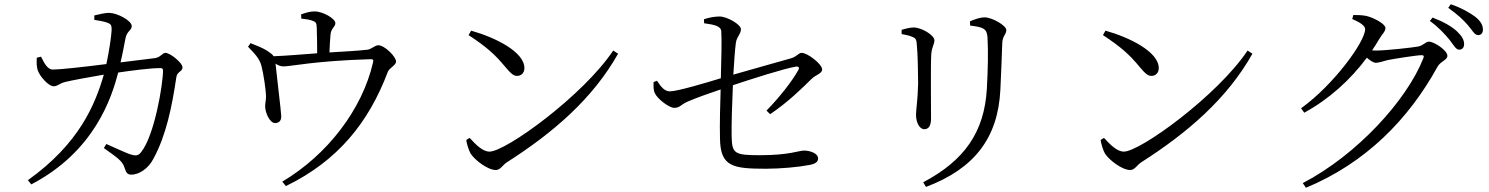

<svg xmlns="http://www.w3.org/2000/svg" viewBox="-20 -828 7040 908"><path d="M426 -734C444 -731 472 -727 490 -720C505 -714 508 -707 508 -688C507 -658 495 -579 483 -525C373 -511 263 -499 230 -499C203 -499 188 -533 174 -560L154 -555C153 -535 152 -511 160 -492C168 -469 208 -420 234 -420C254 -420 260 -434 291 -441C319 -448 407 -464 471 -475C430 -334 355 -149 112 24L128 44C427 -112 508 -366 539 -485C601 -494 689 -506 739 -506C747 -506 751 -502 751 -495C751 -431 711 -187 647 -108C633 -91 623 -90 596 -98C576 -105 525 -128 483 -147L471 -128C528 -86 560 -69 570 -32C576 -11 584 -2 601 -2C636 -2 681 -29 706 -78C766 -189 793 -322 814 -463C818 -491 843 -488 843 -510C843 -531 784 -578 763 -578C747 -578 739 -556 712 -553C679 -549 618 -541 550 -533C560 -574 568 -619 573 -645C580 -683 603 -683 603 -705C603 -730 536 -766 498 -767C479 -768 447 -760 426 -755Z M1405 -740C1425 -738 1447 -735 1460 -729C1476 -723 1477 -717 1478 -695C1479 -671 1480 -612 1480 -576C1412 -571 1330 -564 1274 -562C1269 -570 1260 -577 1245 -587C1222 -602 1194 -612 1165 -624L1153 -607C1180 -578 1208 -553 1217 -514C1225 -484 1238 -403 1238 -370C1238 -353 1233 -335 1234 -323C1235 -294 1256 -244 1283 -246C1299 -247 1311 -257 1310 -279C1310 -297 1287 -483 1283 -527C1297 -518 1308 -514 1321 -514C1357 -514 1466 -540 1731 -548C1745 -548 1747 -546 1744 -532C1693 -311 1529 -96 1315 31L1332 52C1579 -68 1724 -250 1814 -488C1821 -507 1853 -519 1853 -537C1853 -560 1799 -614 1769 -614C1753 -614 1736 -595 1718 -593C1677 -588 1603 -584 1538 -580C1539 -608 1541 -643 1543 -664C1545 -694 1566 -700 1566 -719C1566 -739 1509 -774 1467 -774C1446 -774 1427 -768 1404 -760Z M2196 -662C2284 -604 2322 -569 2370 -511C2396 -480 2409 -469 2425 -469C2446 -469 2460 -484 2460 -506C2460 -583 2322 -651 2208 -683ZM2295 -111C2263 -111 2231 -143 2201 -176L2185 -166C2187 -150 2196 -118 2206 -101C2226 -71 2286 -24 2325 -24C2347 -24 2358 -49 2378 -61C2597 -201 2783 -361 2903 -574L2880 -589C2738 -376 2372 -111 2295 -111Z M3622 -288C3703 -342 3774 -411 3816 -453C3839 -476 3868 -479 3868 -500C3868 -524 3800 -578 3771 -578C3756 -578 3749 -560 3720 -552C3661 -535 3534 -500 3448 -475C3452 -540 3456 -596 3460 -625C3464 -655 3484 -667 3484 -690C3484 -712 3419 -750 3383 -750C3362 -750 3336 -746 3309 -737L3310 -718C3359 -711 3389 -705 3391 -680C3394 -640 3391 -540 3389 -458C3321 -437 3183 -396 3148 -396C3123 -396 3107 -416 3087 -446L3071 -440C3070 -421 3070 -401 3077 -387C3090 -359 3145 -318 3168 -318C3196 -318 3197 -332 3233 -348C3275 -366 3340 -389 3388 -405C3386 -339 3383 -240 3385 -171C3387 -39 3447 -30 3604 -30C3670 -30 3758 -38 3803 -47C3830 -51 3849 -60 3849 -78C3849 -104 3809 -116 3782 -116C3759 -116 3713 -94 3574 -94C3452 -94 3442 -102 3440 -184C3439 -243 3442 -337 3446 -425C3536 -455 3689 -504 3744 -513C3758 -515 3762 -508 3755 -496C3724 -441 3668 -370 3605 -305Z M4711 -405C4714 -467 4718 -568 4720 -627C4722 -659 4739 -665 4739 -686C4739 -707 4673 -746 4635 -746C4617 -746 4589 -737 4567 -727L4568 -707C4594 -704 4617 -700 4628 -694C4646 -684 4648 -670 4650 -653C4654 -584 4652 -499 4647 -408C4635 -203 4541 -69 4346 34L4359 56C4585 -29 4700 -173 4711 -405ZM4296 -653C4313 -646 4314 -638 4316 -614C4320 -577 4322 -479 4322 -433C4320 -351 4312 -312 4312 -285C4312 -248 4329 -217 4351 -217C4369 -217 4383 -229 4383 -267C4383 -308 4381 -528 4384 -571C4387 -608 4399 -618 4399 -637C4399 -662 4338 -698 4301 -698C4285 -698 4264 -693 4244 -687V-667C4265 -663 4281 -660 4296 -653Z M5196 -662C5284 -604 5322 -569 5370 -511C5396 -480 5409 -469 5425 -469C5446 -469 5460 -484 5460 -506C5460 -583 5322 -651 5208 -683ZM5295 -111C5263 -111 5231 -143 5201 -176L5185 -166C5187 -150 5196 -118 5206 -101C5226 -71 5286 -24 5325 -24C5347 -24 5358 -49 5378 -61C5597 -201 5783 -361 5903 -574L5880 -589C5738 -376 5372 -111 5295 -111Z M6375 -738C6410 -723 6436 -707 6436 -690C6436 -632 6289 -428 6133 -316L6148 -295C6265 -359 6365 -449 6444 -555C6460 -541 6476 -531 6487 -531C6501 -531 6522 -539 6543 -544C6579 -551 6681 -567 6703 -567C6712 -567 6716 -564 6711 -552C6633 -354 6398 -96 6141 38L6156 60C6438 -57 6641 -263 6778 -512C6792 -538 6825 -544 6825 -564C6825 -590 6762 -631 6738 -631C6721 -631 6714 -614 6687 -608C6659 -603 6536 -589 6488 -589C6482 -589 6476 -589 6469 -590C6481 -607 6492 -626 6503 -644C6518 -669 6532 -679 6532 -696C6532 -714 6479 -744 6440 -753C6418 -757 6398 -757 6380 -757ZM6742 -729C6786 -697 6813 -666 6834 -641C6854 -615 6866 -593 6880 -593C6895 -593 6904 -603 6904 -619C6904 -639 6895 -656 6870 -680C6845 -703 6807 -725 6755 -745ZM6829 -791C6875 -758 6899 -735 6921 -710C6943 -685 6953 -662 6970 -662C6984 -662 6993 -671 6993 -688C6993 -709 6982 -729 6955 -750C6930 -768 6893 -790 6841 -808Z"/></svg>

Font: Source Han Serif AKR9
Style: Regular
Weight: 400
Designer: Ryoko NISHIZUKA 西塚涼子 (kana & ideographs); Frank Grießhammer (Latin, Greek & Cyrillic); Sandoll Communications 산돌커뮤니케이션, 
Foundry: Adobe Systems Incorporated
Version: Version 1.005;hotconv 1.0.107;makeotfexe 2.5.65593